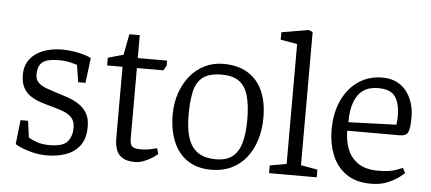

<svg xmlns="http://www.w3.org/2000/svg" viewBox="-49 -805 2063 919"><g transform="rotate(5 983.0 -345.5)"><path d="M204 8Q168 8 136.5 0.5Q105 -7 82 -16.5Q59 -26 50 -33L63 -149H99L110 -70Q124 -60 150 -51Q176 -42 211 -42Q276 -42 297.5 -68Q319 -94 319 -134Q319 -166 302.5 -183.5Q286 -201 259 -210.5Q232 -220 202 -228Q175 -235 149 -244Q123 -253 102 -267Q81 -281 68 -305Q55 -329 55 -366Q55 -412 79 -442.5Q103 -473 143.5 -488Q184 -503 232 -503Q264 -503 292.5 -498Q321 -493 342 -486.5Q363 -480 372 -474L357 -354H322L309 -436Q305 -438 278.5 -444.5Q252 -451 223 -451Q165 -451 142.5 -433Q120 -415 120 -373Q120 -349 135 -334.5Q150 -320 175 -311Q200 -302 229 -293Q256 -285 284 -275Q312 -265 335 -249Q358 -233 372 -208.5Q386 -184 386 -146Q386 -88 360.5 -54.5Q335 -21 293.5 -6.5Q252 8 204 8Z M627 3Q587 3 565 -11Q543 -25 535 -49Q527 -73 527 -102V-446H453V-483L527 -504L546 -604H596V-494H737V-470L723 -446H596V-106Q596 -77 608 -68.5Q620 -60 645 -60Q674 -60 698 -65.5Q722 -71 726 -72L734 -45Q710 -24 680 -10.5Q650 3 627 3Z M992 8Q926 8 880 -22Q834 -52 810 -108Q786 -164 786 -240Q786 -294 802 -341.5Q818 -389 847 -425Q876 -461 917 -481.5Q958 -502 1007 -502Q1077 -502 1124.5 -473Q1172 -444 1196 -390.5Q1220 -337 1220 -263Q1220 -204 1204.5 -154.5Q1189 -105 1160 -68.5Q1131 -32 1088.5 -12Q1046 8 992 8ZM1011 -44Q1061 -44 1090 -67Q1119 -90 1131.5 -135Q1144 -180 1144 -244Q1144 -315 1131 -360.5Q1118 -406 1087.5 -428Q1057 -450 1004 -450Q944 -450 913.5 -426.5Q883 -403 872.5 -357.5Q862 -312 862 -244Q862 -181 875.5 -136.5Q889 -92 921.5 -68Q954 -44 1011 -44Z M1270 0V-37L1350 -51V-627L1270 -641V-677L1399 -699L1419 -691V-51L1499 -37V0Z M1760 8Q1686 8 1639.5 -25.5Q1593 -59 1571.5 -114Q1550 -169 1550 -232Q1550 -313 1578 -374Q1606 -435 1656 -469Q1706 -503 1771 -503Q1811 -503 1840 -488.5Q1869 -474 1888 -449Q1907 -424 1916.5 -392.5Q1926 -361 1926 -326Q1926 -271 1916.5 -253Q1907 -235 1878 -235H1625Q1625 -188 1640.5 -147.5Q1656 -107 1692 -82Q1728 -57 1789 -57Q1842 -57 1872.5 -68Q1903 -79 1906 -81L1919 -57Q1916 -54 1896 -38Q1876 -22 1841.5 -7Q1807 8 1760 8ZM1627 -276 1857 -284Q1860 -302 1860 -326Q1860 -385 1838 -418Q1816 -451 1754 -451Q1712 -451 1683.5 -431Q1655 -411 1641 -372Q1627 -333 1627 -276Z"/></g></svg>

Font: Faustina Light
Style: Regular
Weight: 300
Designer: Alfonso Garcia
Foundry: http://www.omnibus-type.com
Version: Version 1.200